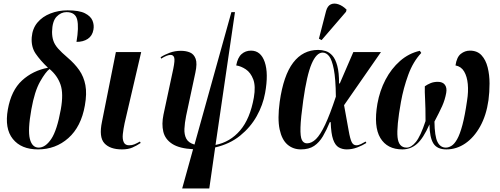

<svg xmlns="http://www.w3.org/2000/svg" viewBox="-20 -828 2802 1077"><path d="M193 10Q99 10 52 -48.5Q5 -107 24 -214Q43 -321 103.5 -376.5Q164 -432 249 -448Q206 -489 180 -527Q154 -565 158 -619Q162 -668 190 -701.5Q218 -735 263 -752.5Q308 -770 359 -770Q424 -770 456.5 -753.5Q489 -737 499 -712Q509 -687 504 -661Q498 -627 472.5 -610Q447 -593 409 -593Q423 -675 413 -717.5Q403 -760 353 -760Q322 -760 297.5 -734.5Q273 -709 272 -649Q272 -621 279.5 -599Q287 -577 306 -555.5Q325 -534 359 -505Q399 -471 424.5 -434.5Q450 -398 459 -350.5Q468 -303 456 -236Q435 -117 363.5 -53.5Q292 10 193 10ZM197 0Q235 0 267.5 -48.5Q300 -97 321 -214Q337 -303 319.5 -353.5Q302 -404 258 -441Q236 -425 205 -370.5Q174 -316 156 -215Q135 -98 147.5 -49Q160 0 197 0Z M664 10Q597 10 565.5 -24.5Q534 -59 552 -145L630 -536H772L679 -137Q672 -104 669 -76Q666 -48 674 -30.5Q682 -13 704 -13Q721 -13 734 -18.5Q747 -24 765 -34L769 -26Q747 -11 723 -0.5Q699 10 664 10Z M1002 229 1063 9Q986 5 946 -21Q906 -47 896 -89.5Q886 -132 897 -185L952 -442Q962 -491 957 -505.5Q952 -520 937 -520Q917 -520 884 -499L881 -507Q902 -521 931.5 -532Q961 -543 995 -543Q1024 -543 1046 -533.5Q1068 -524 1077.5 -498Q1087 -472 1076 -421L1024 -178Q1016 -138 1014.5 -105.5Q1013 -73 1025 -50Q1037 -27 1071 -17L1278 -760H1298L1189 -15Q1271 -31 1327 -96.5Q1383 -162 1404 -281Q1415 -345 1400.5 -383Q1386 -421 1359 -439Q1332 -457 1305 -461Q1313 -505 1335 -524.5Q1357 -544 1388 -544Q1443 -544 1465 -480Q1487 -416 1467 -306Q1455 -239 1420 -176.5Q1385 -114 1327 -67Q1269 -20 1187 -1L1154 229Z M1668 10Q1624 10 1592.5 -17Q1561 -44 1548.5 -102.5Q1536 -161 1549 -257Q1570 -405 1624.5 -476.5Q1679 -548 1765 -548Q1786 -548 1807 -541.5Q1828 -535 1845 -515.5Q1862 -496 1872 -458.5Q1882 -421 1882 -360H1886L1962 -536H2117L1910 -238Q1927 -146 1935.5 -97Q1944 -48 1953 -30.5Q1962 -13 1979 -13Q1991 -13 2005 -20Q2019 -27 2031 -34L2035 -26Q2013 -12 1984 -1Q1955 10 1925 10Q1900 10 1880 -1.5Q1860 -13 1848.5 -46Q1837 -79 1835 -143H1830Q1812 -99 1791.5 -64Q1771 -29 1742 -9.5Q1713 10 1668 10ZM1702 -24Q1728 -24 1752.5 -48Q1777 -72 1804 -129Q1831 -186 1864 -286Q1863 -386 1852.5 -439.5Q1842 -493 1826 -513Q1810 -533 1790 -533Q1755 -533 1728 -470Q1701 -407 1681 -265Q1667 -165 1665.5 -113Q1664 -61 1673.5 -42.5Q1683 -24 1702 -24ZM1784 -603 1769 -611 1809 -766Q1817 -795 1835.5 -803.5Q1854 -812 1878 -804Q1902 -796 1924 -774L1921 -762Z M2237 10Q2152 10 2113.5 -54Q2075 -118 2097 -246Q2110 -319 2142.5 -381Q2175 -443 2224 -486Q2273 -529 2335 -543L2343 -531Q2297 -482 2270 -408Q2243 -334 2229 -256Q2204 -117 2210 -58.5Q2216 0 2261 0Q2287 0 2313 -32Q2339 -64 2367 -149Q2367 -226 2364.5 -270.5Q2362 -315 2363 -344Q2377 -354 2395 -361.5Q2413 -369 2436 -369Q2463 -369 2475.5 -352.5Q2488 -336 2483 -307Q2476 -268 2460.5 -233.5Q2445 -199 2417 -146Q2418 -64 2434 -32Q2450 0 2481 0Q2496 0 2512.5 -10Q2529 -20 2544.5 -47.5Q2560 -75 2574 -127.5Q2588 -180 2600 -264Q2608 -314 2604 -356.5Q2600 -399 2583.5 -427Q2567 -455 2535 -461Q2542 -508 2565 -526Q2588 -544 2616 -544Q2657 -544 2681 -518Q2705 -492 2715.5 -450Q2726 -408 2726 -359.5Q2726 -311 2720 -266Q2708 -181 2673.5 -119Q2639 -57 2590 -23.5Q2541 10 2484 10Q2432 10 2411 -23.5Q2390 -57 2389 -130Q2354 -51 2318.5 -20.5Q2283 10 2237 10Z"/></svg>

Font: Noto Serif Display ExtraCondensed
Style: Bold Italic
Weight: 700
Width: 2
Italic angle: -12°
Designer: Monotype Design Team
Foundry: Monotype Imaging Inc.
Version: Version 2.009